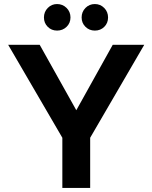

<svg xmlns="http://www.w3.org/2000/svg" viewBox="-20 -919 745 939"><path d="M284.9 -245.3 19.9 -700H174.1L353.2 -379.9L531.4 -700H685.5L421 -245.3V0H284.9ZM194.9 -833.7Q194.9 -861.1 213.7 -880.2Q232.5 -899.2 258.9 -899.2Q286.4 -899.2 305.6 -880.2Q324.7 -861.1 324.7 -833.7Q324.7 -806.4 305.7 -787.9Q286.6 -769.4 259.2 -769.4Q231.8 -769.4 213.4 -787.9Q194.9 -806.4 194.9 -833.7ZM379.2 -833.7Q379.2 -861.1 398 -880.2Q416.8 -899.2 443.8 -899.2Q470.9 -899.2 489.7 -880.1Q508.5 -861 508.5 -833.5Q508.5 -806 489.9 -787.7Q471.4 -769.4 443.8 -769.4Q416.8 -769.4 398 -787.9Q379.2 -806.4 379.2 -833.7Z"/></svg>

Font: AF Albert Sans Medium
Style: Regular
Weight: 500
Designer: Andreas Rasmussen
Foundry: a.Foundry
Version: Version 1.300;Glyphs 3.2 (3231)